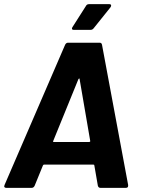

<svg xmlns="http://www.w3.org/2000/svg" viewBox="-26 -906 689 926"><path d="M446 -10 429 -108Q429 -112 425 -112H186Q183 -112 181 -108L141 -10Q136 0 127 0H4Q-2 0 -4.5 -3.5Q-7 -7 -4 -14L288 -690Q293 -700 302 -700H455Q464 -700 466 -690L592 -14V-10Q592 0 581 0H458Q449 0 446 -10ZM234 -221H404Q406 -221 408 -222.5Q410 -224 409 -227L358 -524Q358 -528 356 -527.5Q354 -527 352 -524L231 -227Q228 -221 234 -221ZM404 -886H501Q510 -886 510 -879Q510 -876 507 -871L426 -770Q420 -762 411 -762H330Q321 -762 321 -768Q321 -772 324 -776L389 -878Q393 -886 404 -886Z"/></svg>

Font: Barlow
Style: Bold Italic
Weight: 700
Italic angle: -7°
Designer: Jeremy Tribby
Foundry: Tribby Type
Version: Version 1.422